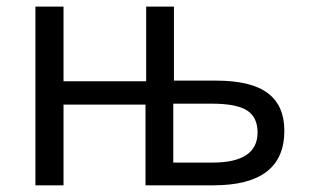

<svg xmlns="http://www.w3.org/2000/svg" viewBox="-20 -554 926 574"><path d="M498 -244.1V-67.9H615.2Q750 -67.9 750 -158.2Q750 -203.1 718.8 -223.6Q687.5 -244.1 612.8 -244.1ZM500 -534.2V-313H625Q731 -313 780.5 -275.6Q830.1 -238.3 830.1 -163.1Q830.1 0 618.2 0H415V-241.2H169.9V0H85.9V-534.2H169.9V-311H417V-534.2Z"/></svg>

Font: OpenSans-Regular
Style: Regular
Weight: 400
Foundry: Ascender Corporation
Version: Version 1.10